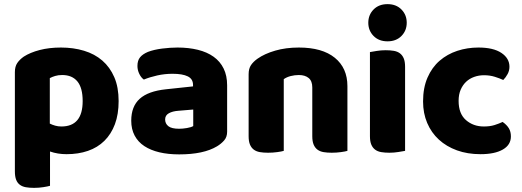

<svg xmlns="http://www.w3.org/2000/svg" viewBox="-20 -731 2525 929"><path d="M275 -501Q335 -501 386.5 -485.5Q438 -470 475 -438Q512 -406 533 -357.5Q554 -309 554 -242Q554 -178 536 -130Q518 -82 485 -49.5Q452 -17 405.5 -1Q359 15 302 15Q259 15 222 2V168Q212 171 190 174.5Q168 178 145 178Q123 178 105.5 175Q88 172 76 163Q64 154 58 138.5Q52 123 52 98V-382Q52 -409 63.5 -426Q75 -443 95 -457Q126 -477 172 -489Q218 -501 275 -501ZM277 -119Q380 -119 380 -242Q380 -306 354.5 -337Q329 -368 281 -368Q262 -368 247 -363.5Q232 -359 221 -353V-133Q233 -127 247 -123Q261 -119 277 -119Z M847 -108Q864 -108 884.5 -111.5Q905 -115 915 -121V-201L843 -195Q815 -193 797 -183Q779 -173 779 -153Q779 -133 794.5 -120.5Q810 -108 847 -108ZM839 -501Q893 -501 937.5 -490Q982 -479 1013.5 -456.5Q1045 -434 1062 -399.5Q1079 -365 1079 -318V-94Q1079 -68 1064.5 -51.5Q1050 -35 1030 -23Q965 16 847 16Q794 16 751.5 6Q709 -4 678.5 -24Q648 -44 631.5 -75Q615 -106 615 -147Q615 -216 656 -253Q697 -290 783 -299L914 -313V-320Q914 -349 888.5 -361.5Q863 -374 815 -374Q777 -374 741 -366Q705 -358 676 -346Q663 -355 654 -373.5Q645 -392 645 -412Q645 -438 657.5 -453.5Q670 -469 696 -480Q725 -491 764.5 -496Q804 -501 839 -501Z M1491 -308Q1491 -339 1473.5 -353.5Q1456 -368 1426 -368Q1406 -368 1386.5 -363Q1367 -358 1353 -348V-1Q1343 2 1321.5 5Q1300 8 1277 8Q1255 8 1237.5 5Q1220 2 1208 -7Q1196 -16 1189.5 -31.5Q1183 -47 1183 -72V-372Q1183 -399 1194.5 -416Q1206 -433 1226 -447Q1260 -471 1311.5 -486Q1363 -501 1426 -501Q1539 -501 1600 -451.5Q1661 -402 1661 -314V-1Q1651 2 1629.5 5Q1608 8 1585 8Q1563 8 1545.5 5Q1528 2 1516 -7Q1504 -16 1497.5 -31.5Q1491 -47 1491 -72Z M1762 -621Q1762 -659 1787.5 -685Q1813 -711 1855 -711Q1897 -711 1922.5 -685Q1948 -659 1948 -621Q1948 -583 1922.5 -557Q1897 -531 1855 -531Q1813 -531 1787.5 -557Q1762 -583 1762 -621ZM1940 -1Q1929 1 1907.5 4.5Q1886 8 1864 8Q1842 8 1824.5 5Q1807 2 1795 -7Q1783 -16 1776.5 -31.5Q1770 -47 1770 -72V-479Q1781 -481 1802.5 -484.5Q1824 -488 1846 -488Q1868 -488 1885.5 -485Q1903 -482 1915 -473Q1927 -464 1933.5 -448.5Q1940 -433 1940 -408Z M2322 -367Q2297 -367 2274.5 -359Q2252 -351 2235.5 -335.5Q2219 -320 2209 -297Q2199 -274 2199 -243Q2199 -181 2234.5 -150Q2270 -119 2321 -119Q2351 -119 2373 -126Q2395 -133 2412 -141Q2432 -127 2442 -110.5Q2452 -94 2452 -71Q2452 -30 2413 -7.5Q2374 15 2305 15Q2242 15 2191 -3.5Q2140 -22 2103.5 -55.5Q2067 -89 2047 -136Q2027 -183 2027 -240Q2027 -306 2048.5 -355.5Q2070 -405 2107 -437Q2144 -469 2192.5 -485Q2241 -501 2295 -501Q2367 -501 2406 -475Q2445 -449 2445 -408Q2445 -389 2436 -372.5Q2427 -356 2415 -344Q2398 -352 2374 -359.5Q2350 -367 2322 -367Z"/></svg>

Font: Baloo Paaji
Style: Regular
Weight: 400
Designer: Shuchita Grover and Ek Type
Foundry: Ek Type
Version: Version 1.443;PS 1.000;hotconv 16.6.51;makeotf.lib2.5.65220;